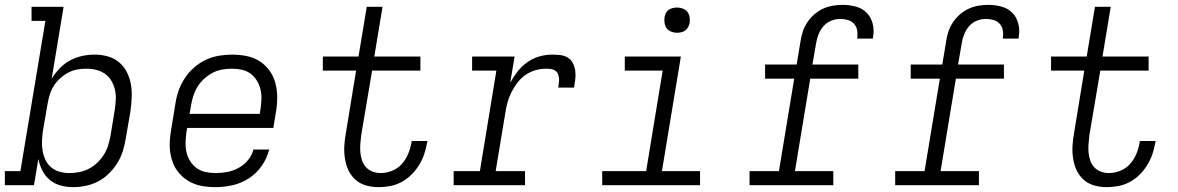

<svg xmlns="http://www.w3.org/2000/svg" viewBox="-33 -763 4853 791"><path d="M268 8Q241 8 216 1Q191 -6 172 -22Q153 -38 141.5 -60.5Q130 -83 125 -108L107 0H-13V-58H51L154 -677H97V-735H229L180 -439Q194 -462 213.5 -482Q233 -502 256.5 -514.5Q280 -527 305.5 -532.5Q331 -538 356 -538Q385 -538 411.5 -530.5Q438 -523 458 -506Q478 -489 490 -465Q502 -441 506.5 -414Q511 -387 509.5 -358.5Q508 -330 504 -302L485 -192Q481 -166 473 -140.5Q465 -115 450.5 -91.5Q436 -68 415.5 -48Q395 -28 371 -15.5Q347 -3 320.5 2.5Q294 8 268 8ZM253 -50Q273 -50 293.5 -54Q314 -58 332.5 -67.5Q351 -77 367 -92Q383 -107 394.5 -125Q406 -143 412 -162.5Q418 -182 422 -202L440 -312Q443 -332 444 -353Q445 -374 440.5 -393.5Q436 -413 426 -430Q416 -447 400 -458.5Q384 -470 364 -475Q344 -480 323 -480Q323 -480 323 -480Q323 -480 323 -480Q304 -480 284.5 -476.5Q265 -473 247.5 -463.5Q230 -454 214.5 -440Q199 -426 188.5 -409Q178 -392 172 -373Q166 -354 163 -335L144 -225Q141 -204 140 -183Q139 -162 142.5 -142Q146 -122 154.5 -104Q163 -86 178 -73.5Q193 -61 212.5 -55.5Q232 -50 253 -50Z M855 8Q832 8 809.5 5Q787 2 766.5 -6Q746 -14 729 -27Q712 -40 699 -57Q686 -74 678.5 -94.5Q671 -115 668 -137Q665 -159 666.5 -182Q668 -205 672 -228L690 -338Q694 -365 703.5 -391.5Q713 -418 729 -442Q745 -466 767.5 -485.5Q790 -505 816 -517Q842 -529 869.5 -533.5Q897 -538 924 -538Q954 -538 983.5 -532Q1013 -526 1037 -510.5Q1061 -495 1077.5 -472Q1094 -449 1101.5 -421Q1109 -393 1109 -362.5Q1109 -332 1104 -302L1093 -236H738L735 -218Q732 -197 731.5 -176Q731 -155 735.5 -135.5Q740 -116 750.5 -99Q761 -82 777 -70.5Q793 -59 813.5 -54.5Q834 -50 855 -50Q879 -50 903 -54.5Q927 -59 949.5 -71Q972 -83 988.5 -103Q1005 -123 1011 -147H1076Q1067 -111 1045.5 -80Q1024 -49 992.5 -28.5Q961 -8 925.5 0Q890 8 855 8ZM748 -294H1037L1040 -312Q1043 -332 1044 -353Q1045 -374 1040.5 -393.5Q1036 -413 1025.5 -430.5Q1015 -448 999.5 -459.5Q984 -471 964 -475.5Q944 -480 923 -480Q903 -480 882.5 -476.5Q862 -473 843 -463Q824 -453 808 -438.5Q792 -424 781 -406Q770 -388 763.5 -368Q757 -348 754 -328Z M1526 8Q1500 8 1475 1Q1450 -6 1431.5 -22.5Q1413 -39 1402.5 -61.5Q1392 -84 1388 -110Q1384 -136 1385.5 -162.5Q1387 -189 1392 -215L1434 -472H1297V-530H1444L1478 -735H1543L1509 -530H1699V-472H1500L1455 -206Q1453 -188 1451.5 -170.5Q1450 -153 1451.5 -135.5Q1453 -118 1458.5 -102Q1464 -86 1475 -74Q1486 -62 1502 -56Q1518 -50 1536 -50Q1559 -50 1582.5 -59.5Q1606 -69 1622.5 -87.5Q1639 -106 1648.5 -129Q1658 -152 1662 -175Q1662 -177 1662.5 -178.5Q1663 -180 1663 -182H1728Q1727 -180 1727 -177.5Q1727 -175 1726 -173Q1722 -149 1714 -126Q1706 -103 1692.5 -81.5Q1679 -60 1660.5 -42Q1642 -24 1620 -12.5Q1598 -1 1574 3.5Q1550 8 1526 8Z M1836 0V-58H1944L2012 -472H1912V-530H2087L2069 -422Q2082 -446 2099.5 -468.5Q2117 -491 2140 -507Q2163 -523 2189 -530.5Q2215 -538 2242 -538Q2259 -538 2276 -536Q2293 -534 2306.5 -525.5Q2320 -517 2327.5 -502Q2335 -487 2337 -470.5Q2339 -454 2337 -436.5Q2335 -419 2332 -402H2267Q2268 -412 2269.5 -421.5Q2271 -431 2270 -440.5Q2269 -450 2265.5 -458.5Q2262 -467 2254.5 -472Q2247 -477 2237.5 -478.5Q2228 -480 2218 -480Q2196 -480 2174 -474Q2152 -468 2133 -455Q2114 -442 2099.5 -423.5Q2085 -405 2074.5 -384Q2064 -363 2058 -342Q2052 -321 2049 -299L2009 -58H2130V0Z M2448 0V-58H2629L2697 -472H2541V-530H2772L2694 -58H2851V0ZM2756 -628Q2744 -628 2732.5 -632.5Q2721 -637 2714 -646Q2707 -655 2705 -667.5Q2703 -680 2705 -693Q2706 -701 2710.5 -709.5Q2715 -718 2722.5 -723Q2730 -728 2739 -730Q2748 -732 2756 -732Q2769 -732 2780.5 -727.5Q2792 -723 2799 -714Q2806 -705 2808 -692.5Q2810 -680 2808 -667Q2806 -659 2801.5 -650.5Q2797 -642 2789.5 -637Q2782 -632 2773.5 -630Q2765 -628 2756 -628Z M3055 0V-58H3176L3239 -439H3119V-497H3249L3265 -593Q3268 -614 3274.5 -633.5Q3281 -653 3293 -671Q3305 -689 3321.5 -703.5Q3338 -718 3357.5 -727Q3377 -736 3397.5 -739.5Q3418 -743 3438 -743Q3466 -743 3492.5 -736Q3519 -729 3537 -711Q3555 -693 3562 -666.5Q3569 -640 3564 -612Q3564 -610 3563.5 -608Q3563 -606 3563 -604H3498Q3498 -605 3498.5 -606.5Q3499 -608 3499 -609Q3501 -625 3498 -640Q3495 -655 3484.5 -666Q3474 -677 3459 -681Q3444 -685 3428 -685Q3410 -685 3391 -677.5Q3372 -670 3359 -654.5Q3346 -639 3339 -621Q3332 -603 3329 -584L3314 -497H3503V-439H3305L3242 -58H3400V0Z M3655 0V-58H3776L3839 -439H3719V-497H3849L3865 -593Q3868 -614 3874.5 -633.5Q3881 -653 3893 -671Q3905 -689 3921.5 -703.5Q3938 -718 3957.5 -727Q3977 -736 3997.5 -739.5Q4018 -743 4038 -743Q4066 -743 4092.5 -736Q4119 -729 4137 -711Q4155 -693 4162 -666.5Q4169 -640 4164 -612Q4164 -610 4163.5 -608Q4163 -606 4163 -604H4098Q4098 -605 4098.5 -606.5Q4099 -608 4099 -609Q4101 -625 4098 -640Q4095 -655 4084.5 -666Q4074 -677 4059 -681Q4044 -685 4028 -685Q4010 -685 3991 -677.5Q3972 -670 3959 -654.5Q3946 -639 3939 -621Q3932 -603 3929 -584L3914 -497H4103V-439H3905L3842 -58H4000V0Z M4526 8Q4500 8 4475 1Q4450 -6 4431.5 -22.5Q4413 -39 4402.5 -61.5Q4392 -84 4388 -110Q4384 -136 4385.5 -162.5Q4387 -189 4392 -215L4434 -472H4297V-530H4444L4478 -735H4543L4509 -530H4699V-472H4500L4455 -206Q4453 -188 4451.5 -170.5Q4450 -153 4451.5 -135.5Q4453 -118 4458.5 -102Q4464 -86 4475 -74Q4486 -62 4502 -56Q4518 -50 4536 -50Q4559 -50 4582.5 -59.5Q4606 -69 4622.5 -87.5Q4639 -106 4648.5 -129Q4658 -152 4662 -175Q4662 -177 4662.5 -178.5Q4663 -180 4663 -182H4728Q4727 -180 4727 -177.5Q4727 -175 4726 -173Q4722 -149 4714 -126Q4706 -103 4692.5 -81.5Q4679 -60 4660.5 -42Q4642 -24 4620 -12.5Q4598 -1 4574 3.5Q4550 8 4526 8Z"/></svg>

Font: Iosevka Curly Slab LtExObl
Style: Regular
Weight: 300
Width: 7
Italic angle: -9°
Monospace: yes
Designer: Belleve Invis
Foundry: Belleve Invis
Version: Version 11.1.0; ttfautohint (v1.8.3)